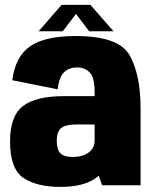

<svg xmlns="http://www.w3.org/2000/svg" viewBox="-20 -746 621 773"><path d="M391 0 377.5 -39Q377 -38.5 376 -37.5Q327.5 6.5 223 6.5Q128.5 6.5 74.5 -29.5Q20.5 -65.5 20.5 -177Q20.5 -279 72.5 -319Q124.5 -359 238 -359H361V-376.5Q361 -433 341.5 -453.8Q322 -474.5 289.5 -474.5Q259.5 -474.5 238.8 -455.8Q218 -437 212 -386.5L29.5 -423Q41.5 -518.5 101.5 -559.8Q161.5 -601 284.5 -601Q458.5 -601 502.2 -523Q546 -445 546 -308.5V0ZM361 -181V-245H292Q241.5 -245 225 -229.2Q208.5 -213.5 208.5 -179.5Q208.5 -144.5 223 -129.2Q237.5 -114 272.5 -114Q312.5 -114 336.8 -132Q361 -150 361 -181ZM135.5 -620 228 -726.5H344L437 -620H339L286 -690L232.5 -620Z"/></svg>

Font: Anybody ExtraBold
Style: Regular
Weight: 800
Designer: Tyler Finck
Foundry: Etcetera Type Company
Version: Version 1.010; ttfautohint (v1.8.3) -l 8 -r 50 -G 200 -x 14 